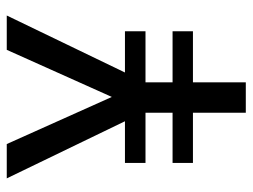

<svg xmlns="http://www.w3.org/2000/svg" viewBox="-110 -641 751 571"><g transform="rotate(-90 265.5 -355.5)"><path d="M458 -359.4V-298.3H306.2V-217.8H458V-157.2H306.2V0H215.8V-157.2H66.4V-217.8H215.8V-298.3H66.4V-359.4H190.4L20.5 -710.9H122.6L262.7 -398.4L402.8 -710.9H504.9L335.4 -359.4Z"/></g></svg>

Font: RobotoCondensed-Regular
Style: Regular
Weight: 400
Designer: Google
Version: Version 2.001201; 2014